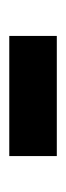

<svg xmlns="http://www.w3.org/2000/svg" viewBox="115 -512 142 412"><g transform="rotate(90 186.0 -306.0)"><path d="M57.1 -254.9V-356.9H314.9V-254.9Z"/></g></svg>

Font: Montserrat Semi Bold
Style: Regular
Weight: 600
Designer: Julieta Ulanovsky
Foundry: Julieta Ulanovsky
Version: Version 3.001;PS 003.001;hotconv 1.0.70;makeotf.lib2.5.58329